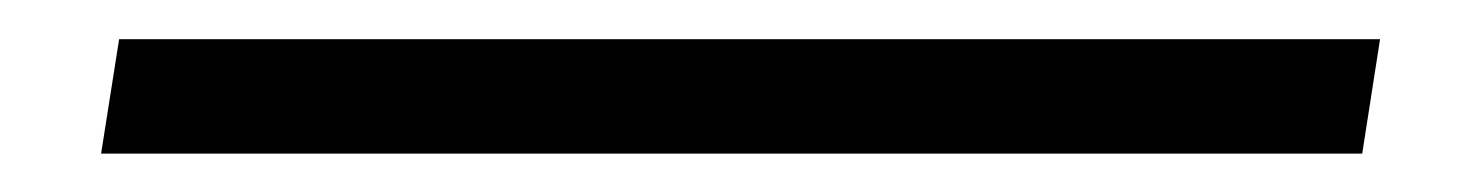

<svg xmlns="http://www.w3.org/2000/svg" viewBox="-20 50 756 98"><path d="M31.6 128.4 40.8 70H684.4L675.3 128.4Z"/></svg>

Font: Alumni Sans Thin
Style: Italic
Weight: 100
Italic angle: -8°
Designer: Robert E. Leuschke
Foundry: Robert E. Leuschke
Version: Version 1.016